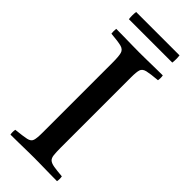

<svg xmlns="http://www.w3.org/2000/svg" viewBox="-265 -861 901 901"><g transform="rotate(45 185.0 -411.0)"><path d="M240 -589V-124Q240 -93 242 -75Q244 -57 253 -49Q262 -41 282 -37.5Q302 -34 339 -31Q342 -15 339 1Q319 1 290 0.5Q261 0 232.5 -0.5Q204 -1 185 -1Q166 -1 137.5 -0.5Q109 0 80.5 0.5Q52 1 30 1Q27 -14 30 -31Q78 -36 99 -40.5Q120 -45 125 -60Q130 -75 130 -111V-576Q130 -618 125 -636Q120 -654 99 -659.5Q78 -665 30 -669Q28 -684 30 -701Q51 -701 80.5 -700.5Q110 -700 139 -699.5Q168 -699 187 -699Q206 -699 234 -699.5Q262 -700 291 -700.5Q320 -701 339 -701Q342 -686 339 -669Q292 -665 271 -660Q250 -655 245 -640Q240 -625 240 -589ZM40 -823H328Q331 -799 328 -775H40Q37 -799 40 -823Z"/></g></svg>

Font: Tiro Bangla
Style: Regular
Weight: 400
Designer: Bangla: John Hudson & Fiona Ross. Latin: John Hudson.
Foundry: Tiro Typeworks Ltd.
Version: Version 1.60